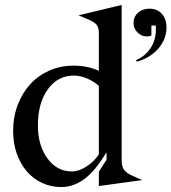

<svg xmlns="http://www.w3.org/2000/svg" viewBox="-20 -745 692 775"><path d="M227 10Q185 10 149 -7Q113 -24 87.5 -54Q62 -84 47.5 -125.5Q33 -167 33 -216Q33 -273 51.5 -321.5Q70 -370 102 -405Q134 -440 179 -460Q224 -480 276 -480Q307 -480 332.5 -474.5Q358 -469 379 -459V-614Q379 -634 369.5 -645.5Q360 -657 333 -668L297 -683L471 -725V-98Q471 -72 481.5 -58.5Q492 -45 516 -35L554 -18L379 6V-52L410 -100V-130L393 -104Q356 -47 315 -18.5Q274 10 227 10ZM133 -239Q133 -158 171.5 -105.5Q210 -53 270 -53Q299 -53 330 -73.5Q361 -94 379 -122V-398Q360 -416 332 -428Q304 -440 278 -440Q213 -440 173 -384.5Q133 -329 133 -239ZM532 -496 529 -502Q566 -518 587.5 -550.5Q609 -583 609 -623V-642H591V-602Q590 -601 584.5 -599.5Q579 -598 573 -598Q551 -598 535 -614Q519 -630 519 -652Q519 -677 537 -693.5Q555 -710 583 -710Q614 -710 633 -689.5Q652 -669 652 -634Q652 -588 620 -550Q588 -512 532 -496Z"/></svg>

Font: Redaction
Style: Regular
Weight: 400
Designer: Jeremy Mickel / Forest Young
Foundry: MCKL
Version: Version 2.001; Redaction